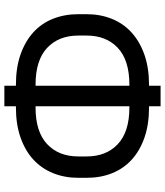

<svg xmlns="http://www.w3.org/2000/svg" viewBox="42 -790 756 880"><g transform="rotate(-90 420.0 -350.0)"><path d="M795 -331Q795 -268 773.5 -215Q752 -162 710.5 -124.5Q669 -87 609 -66Q549 -45 472 -45H467V8H373V-45H367Q289 -45 229 -66Q169 -87 128 -124.5Q87 -162 66 -214.5Q45 -267 45 -331V-369Q45 -432 66.5 -485Q88 -538 129 -575.5Q170 -613 230 -634Q290 -655 367 -655H373V-708H467V-655H472Q550 -655 610 -634Q670 -613 711.5 -575.5Q753 -538 774 -485Q795 -432 795 -369ZM143 -331Q143 -241 199.5 -188Q256 -135 367 -135H373V-565H367Q256 -565 199.5 -512Q143 -459 143 -369ZM467 -565V-135H472Q584 -135 640.5 -188Q697 -241 697 -331V-369Q697 -459 640.5 -512Q584 -565 472 -565Z"/></g></svg>

Font: Retni Sans Medium
Style: Regular
Weight: 500
Designer: Vitaly Kuzmin
Foundry: ParaType Ltd.
Version: Version 1.00;March 2, 2019;FontCreator 11.5.0.2425 64-bit; t